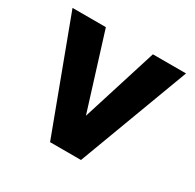

<svg xmlns="http://www.w3.org/2000/svg" viewBox="-117 -626 764 753"><g transform="rotate(30 265.0 -250.0)"><path d="M8 -500H159L265 -160L372 -500H522L335 0H195Z"/></g></svg>

Font: Moderustic SemiBold
Style: Regular
Weight: 600
Designer: Tural Alisoy
Foundry: TAFT Foundry
Version: Version 2.120